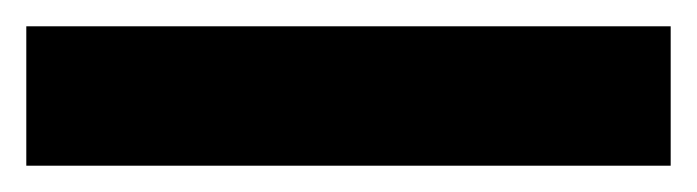

<svg xmlns="http://www.w3.org/2000/svg" viewBox="-22 51 530 146"><path d="M488 177H-2V71H488Z"/></svg>

Font: Noto Sans Thai Looped UI ExtraBold
Style: Regular
Weight: 800
Designer: Cadson Demak Team
Foundry: Cadson Demak Co., Ltd.
Version: Version 1.000